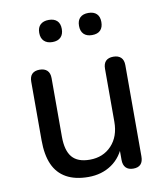

<svg xmlns="http://www.w3.org/2000/svg" viewBox="-81 -770 726 846"><g transform="rotate(-10 282.5 -347.0)"><path d="M247 9Q188 9 148.5 -13Q109 -35 90 -78Q71 -121 71 -186V-448Q71 -471 82.5 -482.5Q94 -494 116 -494Q138 -494 150 -482.5Q162 -471 162 -448V-186Q162 -124 187 -94.5Q212 -65 266 -65Q326 -65 363.5 -105Q401 -145 401 -211V-448Q401 -471 412.5 -482.5Q424 -494 446 -494Q468 -494 480 -482.5Q492 -471 492 -448V-40Q492 7 448 7Q426 7 414.5 -5Q403 -17 403 -40V-127L416 -110Q396 -52 351.5 -21.5Q307 9 247 9ZM371 -604Q347 -604 334 -617Q321 -630 321 -654Q321 -678 334 -690.5Q347 -703 371 -703Q395 -703 408 -690.5Q421 -678 421 -654Q421 -630 408.5 -617Q396 -604 371 -604ZM194 -604Q170 -604 156.5 -617Q143 -630 143 -654Q143 -678 156.5 -690.5Q170 -703 194 -703Q218 -703 231 -690.5Q244 -678 244 -654Q244 -630 231 -617Q218 -604 194 -604Z"/></g></svg>

Font: Nunito ExtraLight Medium
Style: Regular
Weight: 500
Version: Version 3.602